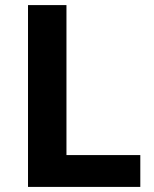

<svg xmlns="http://www.w3.org/2000/svg" viewBox="-20 -734 605 754"><path d="M90 0V-714H241V-125H531V0Z"/></svg>

Font: Noto Sans Hanifi Rohingya
Style: Regular
Weight: 400
Designer: Monotype Design Team and DaltonMaag
Foundry: Google LLC
Version: Version 2.101